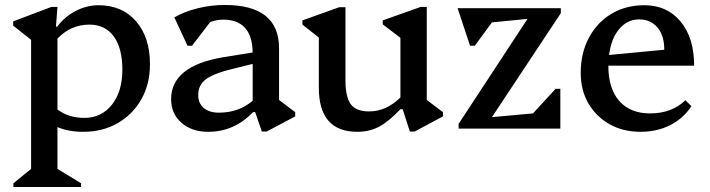

<svg xmlns="http://www.w3.org/2000/svg" viewBox="-20 -517 2853 772"><path d="M34 235V220L105 162V-357L33 -414V-431L186 -489H211L205 -410H210Q240 -450 284.5 -473Q329 -496 376 -496Q471 -496 527 -431.5Q583 -367 583 -259Q583 -179 548.5 -118Q514 -57 453.5 -22Q393 13 315 13Q255 13 211 -6V162L306 220V235ZM339 -418Q265 -418 211 -362V-77Q255 -43 319 -43Q388 -43 430 -96Q472 -149 472 -237Q472 -323 437.5 -370.5Q403 -418 339 -418Z M817 13Q751 13 709.5 -23.5Q668 -60 668 -118Q668 -252 878 -287L996 -306Q994 -438 877 -438Q850 -438 825 -428L752 -333H734L681 -447Q720 -470 774 -483.5Q828 -497 884 -497Q1102 -497 1102 -323V-115L1167 -66V-49L1052 12H1033L1006 -66H997Q922 13 817 13ZM777 -135Q777 -101 799.5 -82.5Q822 -64 860 -64Q940 -64 996 -112V-260L923 -242Q842 -223 809.5 -199.5Q777 -176 777 -135Z M1417 13Q1262 13 1262 -164V-366L1196 -418V-435L1344 -488H1369V-194Q1369 -127 1390.5 -98Q1412 -69 1464 -69Q1533 -69 1590 -125V-365L1519 -419V-435L1671 -489H1696V-115L1761 -66V-49L1647 12H1628L1599 -78H1590Q1543 -28 1504 -7.5Q1465 13 1417 13Z M1824 0V-19L2101 -441L1958 -427L1889 -333H1870L1820 -484H2235V-464L1958 -46L2123 -61L2214 -160H2233V0Z M2556 13Q2485 13 2431 -17.5Q2377 -48 2346 -101Q2315 -154 2315 -224Q2315 -304 2348 -365.5Q2381 -427 2438.5 -461.5Q2496 -496 2571 -496Q2662 -496 2716.5 -430.5Q2771 -365 2771 -253H2426Q2426 -161 2470 -111Q2514 -61 2594 -61Q2681 -61 2736 -114L2760 -90Q2728 -41 2675 -14Q2622 13 2556 13ZM2550 -439Q2502 -439 2469.5 -400Q2437 -361 2429 -296L2651 -317Q2651 -374 2623.5 -406.5Q2596 -439 2550 -439Z"/></svg>

Font: Platypi
Style: Regular
Weight: 400
Designer: David Sargent
Foundry: Bolt Cutter Type
Version: Version 1.200; ttfautohint (v1.8.4.7-5d5b)